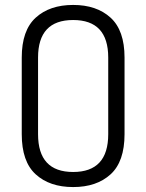

<svg xmlns="http://www.w3.org/2000/svg" viewBox="-20 -751 592 777"><path d="M68 -208V-518Q68 -628 124.5 -679.5Q181 -731 276 -731Q371 -731 427.5 -679.5Q484 -628 484 -518V-208Q484 -97 427.5 -45.5Q371 6 276 6Q181 6 124.5 -45.5Q68 -97 68 -208ZM418 -208V-518Q418 -670 276 -670Q134 -670 134 -518V-208Q134 -55 276 -55Q418 -55 418 -208Z"/></svg>

Font: Dosis
Style: Regular
Weight: 400
Designer: Edgar Tolentino, Pablo Impallari, Igino Marini
Foundry: Edgar Tolentino, Pablo Impallari, Igino Marini
Version: Version 1.007